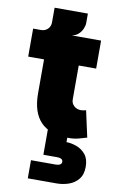

<svg xmlns="http://www.w3.org/2000/svg" viewBox="-104 -751 649 1074"><g transform="rotate(10 221.0 -214.0)"><path d="M320 7Q213 7 160.5 -47Q108 -101 108 -209V-402H18V-561H63Q86 -561 101 -576Q116 -591 116 -614V-697H305V-644Q305 -629 297.5 -611Q290 -593 275 -579Q260 -565 237 -561H404V-402H305V-209Q305 -187 321 -172.5Q337 -158 361 -158Q368 -158 375 -159.5Q382 -161 389 -163L422 -13Q400 -6 374.5 0.5Q349 7 320 7ZM134 269V166H275Q290 166 299 160.5Q308 155 308 145Q308 134 299 129Q290 124 275 124H197V-96H312V32Q339 32 369.5 43Q400 54 421 79.5Q442 105 442 150Q442 194 420 220.5Q398 247 365 258Q332 269 298 269Z"/></g></svg>

Font: Parkinsans ExtraBold
Style: Regular
Weight: 800
Designer: Red Stone, Indian Type Foundry
Foundry: Indian Type Foundry
Version: Version 1.000